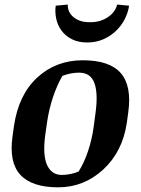

<svg xmlns="http://www.w3.org/2000/svg" viewBox="-20 -802 610 833"><path d="M232.4 10.7Q118.7 10.7 68.6 -43.2Q18.6 -97.2 34.2 -209.5L40.5 -254.9Q60.5 -391.1 141.8 -465.8Q223.1 -540.5 338.9 -540.5Q455.6 -540.5 503.9 -484.9Q552.2 -429.2 536.6 -315.9L530.3 -269.5Q511.7 -143.6 427.7 -66.4Q343.8 10.7 232.4 10.7ZM394 -308.6Q406.2 -395 389.9 -440.9Q373.5 -486.8 323.2 -486.8Q305.7 -486.8 286.6 -483.2Q267.6 -479.5 250.5 -472.7Q226.1 -429.7 209.2 -378.4Q192.4 -327.1 184.6 -274.4L176.3 -216.3Q164.6 -128.9 184.3 -85.9Q204.1 -43 248 -43Q266.1 -43 285.4 -46.9Q304.7 -50.8 320.8 -57.6Q344.7 -94.7 361.8 -145.8Q378.9 -196.8 386.2 -250.5ZM540 -777.3Q536.1 -748.5 521.7 -720Q507.3 -691.4 483.9 -668.7Q460.4 -646 428.7 -631.8Q397 -617.7 358.4 -617.7Q319.8 -617.7 292 -631.8Q264.2 -646 247.3 -668.7Q230.5 -691.4 224.1 -720Q217.8 -748.5 221.7 -777.3L274.4 -782.2Q272.9 -773.4 276.6 -760.3Q280.3 -747.1 291.3 -734.9Q302.2 -722.7 321.5 -714.1Q340.8 -705.6 370.6 -705.6Q400.4 -705.6 421.9 -714.1Q443.4 -722.7 457.8 -734.9Q472.2 -747.1 479.5 -760.3Q486.8 -773.4 488.3 -782.2Z"/></svg>

Font: Noticia Text
Style: Bold Italic
Weight: 700
Italic angle: -8°
Designer: JM Sole
Foundry: JM Sole
Version: Version 1.003